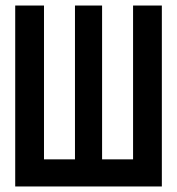

<svg xmlns="http://www.w3.org/2000/svg" viewBox="-20 -674 640 694"><path d="M35 0V-654H139V-98H251V-654H349V-98H461V-654H565V0Z"/></svg>

Font: Source Code Pro Semibold
Style: Regular
Weight: 600
Monospace: yes
Designer: Paul D. Hunt, Teo Tuominen
Foundry: Adobe Systems Incorporated
Version: Version 2.030;PS 1.000;hotconv 16.6.51;makeotf.lib2.5.65220